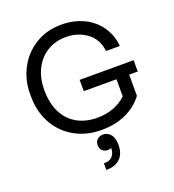

<svg xmlns="http://www.w3.org/2000/svg" viewBox="-177 -887 1186 1307"><g transform="rotate(-20 415.5 -233.0)"><path d="M56 -361V-383Q56 -478 100 -562.5Q144 -647 226 -698.5Q308 -750 416 -750Q506 -750 577.5 -715.5Q649 -681 692 -619Q735 -557 742 -477H642Q632 -565 568 -612.5Q504 -660 416 -660Q340 -660 281 -624Q222 -588 189 -522.5Q156 -457 156 -371Q156 -273 191 -205.5Q226 -138 288.5 -104Q351 -70 432 -70Q497 -70 551 -90.5Q605 -111 643 -148V-272H406V-354H797V-272H735V-118Q686 -53 608.5 -17.5Q531 18 432 18Q321 18 235.5 -31Q150 -80 103 -166Q56 -252 56 -361ZM367 236H376Q410 236 429.5 214Q449 192 449 156Q437 161 425 161Q401 161 385 147Q369 133 369 107Q369 80 386 65Q403 50 427 50Q460 50 481.5 75.5Q503 101 503 149V155Q503 216 468 250Q433 284 374 284H367Z"/></g></svg>

Font: Sora-SIA
Style: Regular
Weight: 400
Designer: Jonathan Barnbrook, Julián Moncada
Foundry: Barnbrook Fonts
Version: Version 2.000